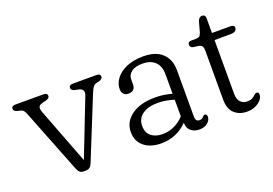

<svg xmlns="http://www.w3.org/2000/svg" viewBox="-83 -783 1456 1023"><g transform="rotate(-20 644.5 -271.5)"><path d="M257.5 9.5H239.5Q218.5 9.5 207 -19.5L68 -372.5Q62 -388.5 56 -397.5Q50 -406.5 40 -409L19 -414Q0 -420.5 0 -432.5Q0 -449.5 21.5 -449.5H183Q203.5 -449.5 203.5 -432.5Q203.5 -420 183 -414L163 -409Q141 -403.5 138.5 -392Q136 -380.5 144 -360L264 -46.5L388.5 -366Q402 -401 369 -409L345.5 -414Q326 -419.5 326 -432.5Q326 -449.5 348 -449.5H483Q504 -449.5 504 -432.5Q504 -420.5 485.5 -414L465 -409Q456 -406.5 448.8 -397.5Q441.5 -388.5 433 -367.5L291 -16.5Q280 9.5 257.5 9.5Z M550 -101Q550 -158.5 599.8 -194.5Q649.5 -230.5 734 -230.5Q783.5 -230.5 829 -217V-328Q829 -374.5 803.2 -398.8Q777.5 -423 733 -423Q691 -423 669.5 -406.2Q648 -389.5 648 -365V-336.5Q648 -298 608.5 -298Q590.5 -298 581.5 -308.8Q572.5 -319.5 572.5 -336.5Q572.5 -368 593.5 -395.8Q614.5 -423.5 654 -440.8Q693.5 -458 749.5 -458Q819.5 -458 856.8 -423Q894 -388 894 -327.5V-63Q894 -35.5 917 -35.5Q930.5 -35.5 938.5 -45.5Q941 -48.5 944 -51.2Q947 -54 951 -54Q964 -54 964 -38Q964 -19.5 946.5 -4.2Q929 11 900 11Q870 11 851.2 -5Q832.5 -21 832.5 -50.5V-51.5Q771 11 683.5 11Q623.5 11 586.8 -18.5Q550 -48 550 -101ZM618 -111Q618 -71.5 643 -52.2Q668 -33 705.5 -33Q776 -33 829 -88.5V-183.5Q808 -190 785.2 -194.2Q762.5 -198.5 737 -198.5Q682.5 -198.5 650.2 -175.5Q618 -152.5 618 -111Z M1047 -409 1017 -413Q1000 -417 1000 -432.5Q1000 -449.5 1019.5 -449.5H1047.5Q1059 -449.5 1065.8 -454.5Q1072.5 -459.5 1077 -473.5L1093.5 -533Q1101.5 -554 1118 -554Q1137 -554 1137 -532.5V-449.5H1241.5Q1263.5 -449.5 1263.5 -433.5Q1263.5 -409.5 1225 -409.5H1137V-104Q1137 -75 1151 -58.8Q1165 -42.5 1189.5 -42.5Q1208.5 -42.5 1219.8 -49.2Q1231 -56 1237.8 -62.8Q1244.5 -69.5 1251 -69.5Q1265.5 -69 1263 -51Q1261.5 -29.5 1235.2 -10.5Q1209 8.5 1171.5 8.5Q1126.5 8.5 1099 -17.5Q1071.5 -43.5 1071.5 -95.5V-375Q1071.5 -390 1066.2 -398.2Q1061 -406.5 1047 -409Z"/></g></svg>

Font: Fraunces 72pt SuperSoft Light
Style: Regular
Weight: 300
Version: Version 1.000;[0bf87f6ff]